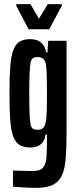

<svg xmlns="http://www.w3.org/2000/svg" viewBox="-20 -708 377 932"><path d="M157 204Q138 204 118.5 203Q99 202 79.5 201Q60 200 43 198V120Q54 120 68.5 120.5Q83 121 100 121.5Q117 122 135 122Q161 122 175 116Q189 110 196.5 94Q204 78 206 48.5Q208 19 208 -29V-55H201Q199 -36 190 -21.5Q181 -7 165.5 0.5Q150 8 126 8Q94 8 74 -5Q54 -18 43.5 -47.5Q33 -77 29.5 -128Q26 -179 26 -254Q26 -335 30 -386.5Q34 -438 45.5 -467Q57 -496 77 -507Q97 -518 128 -518Q145 -518 160.5 -512.5Q176 -507 188 -492.5Q200 -478 204 -453H210L214 -510H303V-66Q303 4 299.5 55Q296 106 282.5 139Q269 172 239 188Q209 204 157 204ZM162 -78Q180 -78 189.5 -87Q199 -96 204 -125Q206 -143 207 -174Q208 -205 208 -248Q208 -304 207 -339Q206 -374 203 -394Q199 -416 189 -423.5Q179 -431 163 -431Q149 -431 140.5 -426Q132 -421 128.5 -404Q125 -387 123.5 -351.5Q122 -316 122 -255Q122 -194 123.5 -158.5Q125 -123 128 -106Q131 -89 139.5 -83.5Q148 -78 162 -78ZM119 -566 59 -680V-688H128L169 -617L212 -688H280V-680L219 -566Z"/></svg>

Font: Saira UltraCondensed
Style: Bold
Weight: 700
Width: 1
Designer: Hector Gatti with collaboration of the Omnibus-Type team
Foundry: Omnibus-Type
Version: Version 1.101